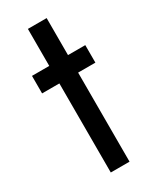

<svg xmlns="http://www.w3.org/2000/svg" viewBox="-157 -647 545 674"><g transform="rotate(-30 115.0 -310.0)"><path d="M12 -451V-380H228V-451ZM82 -601V-19H158V-601Z"/></g></svg>

Font: SpinnyJost Regular
Style: Regular
Weight: 400
Version: Version 3.710